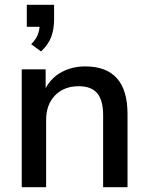

<svg xmlns="http://www.w3.org/2000/svg" viewBox="-20 -775 616 795"><path d="M204 -755V-696Q204 -654 192 -622Q180 -590 150 -562L109 -592Q127 -610 134.5 -627Q142 -644 144 -664H91V-755ZM508 -303V0H407V-298Q407 -360 382.5 -389Q358 -418 306 -418Q245 -418 208 -380Q171 -342 171 -278V0H70V-488H169V-410Q193 -454 236 -477Q279 -500 333 -500Q508 -500 508 -303Z"/></svg>

Font: wassup Sans
Style: Medium
Weight: 600
Version: Version 2.001